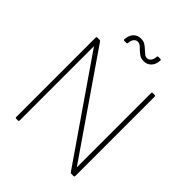

<svg xmlns="http://www.w3.org/2000/svg" viewBox="-261 -1124 1295 1295"><g transform="rotate(45 387.0 -476.0)"><path d="M644 -761H660Q669 -761 669 -753V5Q669 13 660 13H639Q634 13 630 8L139 -704V5Q139 13 131 13H114Q106 13 106 5V-753Q106 -761 114 -761H135Q140 -761 145 -756L635 -44V-753Q635 -761 644 -761ZM328 -965Q351 -965 366.5 -955.5Q382 -946 402 -927Q417 -913 426.5 -906Q436 -899 448 -899Q464 -899 475.5 -912.5Q487 -926 489 -952Q489 -960 497 -960H516Q524 -960 524 -952Q522 -913 501 -891Q480 -869 447 -869Q424 -869 408.5 -878.5Q393 -888 373 -907Q359 -922 349 -928.5Q339 -935 327 -935Q311 -935 299.5 -921.5Q288 -908 286 -882Q286 -874 278 -874H259Q251 -874 251 -882Q253 -921 274 -943Q295 -965 328 -965Z"/></g></svg>

Font: LINE Seed JP_TTF Thin
Style: Regular
Weight: 250
Designer: LY Corporation & Fontrix & Fontworks
Version: Version 1.008